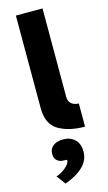

<svg xmlns="http://www.w3.org/2000/svg" viewBox="-153 -790 638 1135"><g transform="rotate(-15 166.0 -222.5)"><path d="M71.6 -740H234.6V-199.8Q234.6 -169.6 253.3 -155.5Q272 -141.4 296.6 -142V0Q197.4 0 134.5 -37.9Q71.6 -75.8 71.6 -174ZM143.6 166.2Q143.6 162 140 161.2Q136.4 160.4 129.4 160.8Q123 160.8 115 160.2Q107 159.6 99.6 156.8Q82.6 149.4 74.9 137.3Q67.2 125.2 67.2 105Q67.2 73.4 90.6 56.3Q114 39.2 151.4 39.2Q195 39.2 222.4 65.3Q249.8 91.4 249.8 140.2Q249.8 191.4 210.3 230.3Q170.8 269.2 98.2 295.4L57.4 240.2Q85.6 232.8 114.6 208.8Q143.6 184.8 143.6 166.2Z"/></g></svg>

Font: Easer Grotesk Variable
Style: Regular
Weight: 400
Designer: Boardeaser, Bonnie Shaver-Troup, Thomas Jockin
Foundry: Lexend
Version: Version 1.001;Glyphs 3.1.2 (3151)